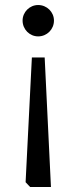

<svg xmlns="http://www.w3.org/2000/svg" viewBox="-20 -563 307 765"><path d="M107 -334 82 163 100 182H183L158 -334ZM132 -418C167 -418 195 -446 195 -481C195 -515 167 -543 132 -543C98 -543 70 -515 70 -481C70 -446 98 -418 132 -418Z"/></svg>

Font: Frost Regular
Style: Regular
Weight: 400
Designer: Lee Frost
Foundry: Lee Frost for Ice Communication Norge AS
Version: Version 2.011;hotconv 1.0.107;makeotfexe 2.5.65593